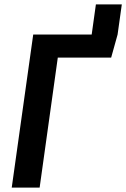

<svg xmlns="http://www.w3.org/2000/svg" viewBox="-20 -847 570 867"><path d="M530 -827 511 -691 482 -587H241L159 0H33L130 -691H394L413 -827Z"/></svg>

Font: Fira Sans Condensed Medium
Style: Italic
Weight: 500
Width: 3
Italic angle: -8°
Designer: bBox Type GmbH & Carrois Corporate GbR & Edenspiekermann AG
Foundry: bBox Type GmbH & Carrois Corporate GbR & Edenspiekermann AG
Version: Version 4.301